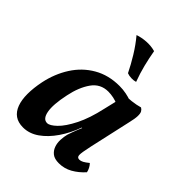

<svg xmlns="http://www.w3.org/2000/svg" viewBox="-207 -819 936 936"><g transform="rotate(45 261.0 -351.5)"><path d="M456 -467Q465 -462 470 -453Q475 -444 474.5 -425.5Q474 -407 466 -374L418 -159Q406 -105 407 -89.5Q408 -74 423 -74Q433 -74 444 -80Q455 -86 471 -99Q479 -91 485 -79.5Q491 -68 493 -57Q466 -27 434 -9Q402 9 365 9Q335 9 319 -3.5Q303 -16 296 -35.5Q289 -55 290 -77.5Q291 -100 296 -119Q300 -130 305 -145Q310 -160 316.5 -175Q323 -190 328 -202L362 -360L339 -454Q372 -453 402 -456.5Q432 -460 456 -467ZM392 -452 358 -394Q345 -401 325.5 -405Q306 -409 289 -409Q235 -409 204 -365Q173 -321 159 -253Q142 -173 150 -131Q158 -89 186 -89Q204 -89 232 -116Q260 -143 288 -198.5Q316 -254 334 -336L353 -416L394 -409L343 -193H321Q301 -137 269.5 -91Q238 -45 199.5 -18Q161 9 118 9Q84 9 62 -6.5Q40 -22 29 -51.5Q18 -81 18 -122Q18 -163 28 -212Q43 -284 80 -342Q117 -400 175 -433.5Q233 -467 308 -467Q332 -467 354.5 -462.5Q377 -458 392 -452ZM307 -706Q314 -665 324.5 -623Q335 -581 351 -538Q339 -534 322 -534.5Q305 -535 293 -540Q274 -579 248 -621.5Q222 -664 191 -701Q217 -710 247.5 -712Q278 -714 307 -706Z"/></g></svg>

Font: Vollkorn SemiBold
Style: Italic
Weight: 600
Italic angle: -11°
Designer: Friedrich Althausen
Foundry: Friedrich Althausen
Version: Version 5.000